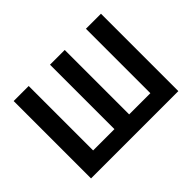

<svg xmlns="http://www.w3.org/2000/svg" viewBox="-141 -1021 1300 1300"><g transform="rotate(-45 509.0 -370.5)"><path d="M91 0H927V-741H783V-124H580V-741H439V-124H235V-741H91Z"/></g></svg>

Font: Noto Sans CJK SC
Style: Bold
Weight: 700
Designer: Ryoko NISHIZUKA 西塚涼子 (kana, bopomofo & ideographs); Paul D. Hunt (Latin, Greek & Cyrillic); Sandoll Communications 산돌커뮤니
Foundry: Adobe
Version: Version 2.004;hotconv 1.0.118;makeotfexe 2.5.65603